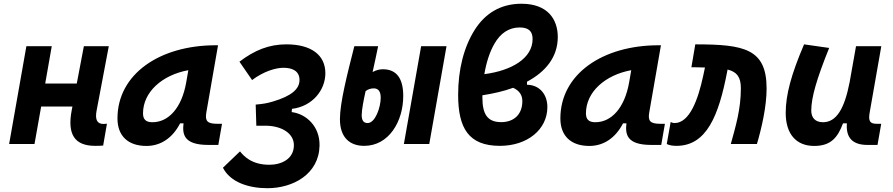

<svg xmlns="http://www.w3.org/2000/svg" viewBox="-20 -762 4728 1016"><path d="M28.3 0H162.6L197.8 -198.2H363.3L359.4 -178.2C335 -49.8 375.5 9.8 483.9 9.8C500.5 9.8 513.7 9.3 525.9 8.3L545.9 -107.4C539.6 -106.4 533.7 -106 528.3 -106C494.1 -106 481.9 -128.4 491.2 -176.8L555.7 -517.6H423.8L386.2 -319.8H219.2L253.9 -517.6H119.6Z M754.9 10.3C830.6 10.3 893.6 -32.2 933.1 -109.4H951.2C944.8 -54.2 949.7 4.9 1082 4.9H1135.3L1154.8 -106.9H1131.3C1077.6 -106.9 1064 -120.6 1071.8 -166.5L1133.8 -522.5H1121.6C825.2 -522.5 601.6 -370.1 601.6 -135.3C601.6 -43 657.2 10.3 754.9 10.3ZM786.6 -115.2C752.4 -115.2 736.8 -129.9 736.8 -162.1C736.8 -275.4 838.4 -365.2 976.6 -390.6L965.3 -325.7C941.9 -191.4 872.1 -115.2 786.6 -115.2Z M1395.5 233.9C1530.3 233.9 1667.5 159.7 1670.9 9.3C1673.3 -93.3 1600.6 -159.2 1523.4 -168.9L1524.9 -186C1634.3 -199.2 1701.7 -286.1 1701.7 -374.5C1701.7 -470.7 1627.4 -527.3 1495.1 -527.3C1403.8 -527.3 1327.1 -496.6 1247.1 -435.5L1314 -338.4C1375.5 -384.8 1439.5 -403.3 1480 -403.3C1528.8 -403.3 1564.5 -385.3 1564.9 -339.4C1565.4 -291.5 1523.4 -254.4 1425.3 -225.1C1392.1 -215.3 1375 -212.4 1333 -208.5L1336.4 -96.7C1347.2 -96.7 1356 -96.7 1363.3 -96.7C1376 -96.7 1385.3 -97.2 1393.1 -96.7C1474.1 -93.8 1535.2 -54.7 1535.2 6.3C1535.2 79.6 1468.8 109.9 1405.3 109.9C1310.5 109.9 1269.5 63 1250 39.1L1159.7 125.5C1198.7 202.6 1295.9 233.9 1395.5 233.9Z M1907.2 9.8C2037.6 9.8 2113.8 -119.1 2113.8 -254.4C2113.8 -343.3 2081.1 -395.5 2006.3 -395.5C1990.2 -395.5 1974.1 -392.6 1951.7 -380.9C1961.4 -426.8 1972.2 -472.2 1981 -517.6H1855C1816.4 -365.2 1778.8 -217.8 1778.8 -131.3C1778.8 -33.7 1831.5 9.8 1907.2 9.8ZM2117.2 0H2251.5L2342.8 -517.6H2208.5ZM1914.6 -279.8C1927.2 -289.6 1941.4 -294.4 1957.5 -294.4C1981.9 -294.4 1994.6 -278.8 1994.6 -244.6C1994.6 -194.3 1965.8 -110.8 1925.3 -110.8C1902.8 -110.8 1894 -126.5 1894 -152.8C1894 -181.6 1904.8 -235.4 1914.6 -279.8Z M2768.6 -329.6C2866.7 -381.8 2931.6 -459.5 2931.6 -566.4C2931.6 -657.7 2880.4 -742.2 2739.3 -742.2C2627.4 -742.2 2545.9 -689.5 2491.7 -603.5C2435.1 -513.7 2404.3 -395.5 2404.3 -260.3C2404.3 -83.5 2460 9.8 2625.5 9.8C2769 9.8 2876.5 -75.2 2876.5 -195.8C2876.5 -264.2 2833.5 -313 2768.6 -313.5ZM2543 -369.6C2553.2 -430.7 2571.3 -487.8 2596.7 -531.2C2627 -584 2670.9 -616.7 2730 -616.7C2779.3 -616.7 2798.3 -594.7 2798.3 -555.2C2798.3 -453.6 2687.5 -388.2 2543 -369.6ZM2695.3 -297.4C2727.1 -283.2 2744.1 -259.8 2744.1 -227.1C2744.1 -154.8 2697.8 -115.7 2632.3 -115.7C2561.5 -115.7 2532.7 -155.3 2532.7 -244.6C2532.7 -249 2532.7 -253.4 2532.7 -257.8C2590.3 -266.6 2645.5 -279.3 2695.3 -297.4Z M3098.6 10.3C3174.3 10.3 3237.3 -32.2 3276.9 -109.4H3294.9C3288.6 -54.2 3293.5 4.9 3425.8 4.9H3479L3498.5 -106.9H3475.1C3421.4 -106.9 3407.7 -120.6 3415.5 -166.5L3477.5 -522.5H3465.3C3168.9 -522.5 2945.3 -370.1 2945.3 -135.3C2945.3 -43 3001 10.3 3098.6 10.3ZM3130.4 -115.2C3096.2 -115.2 3080.6 -129.9 3080.6 -162.1C3080.6 -275.4 3182.1 -365.2 3320.3 -390.6L3309.1 -325.7C3285.6 -191.4 3215.8 -115.2 3130.4 -115.2Z M3847.2 0H3985.4C4010.7 -85.9 4036.6 -198.7 4036.6 -293.9C4036.6 -504.4 3917.5 -527.3 3659.2 -527.3L3638.7 -406.2C3649.4 -406.2 3660.2 -405.8 3669.9 -405.8C3684.6 -405.3 3697.8 -405.3 3710.4 -404.8L3700.7 -358.9C3674.3 -237.3 3629.9 -110.8 3549.3 -110.8C3538.1 -110.8 3538.1 -113.8 3528.8 -116.2L3508.3 0C3522.9 7.3 3539.6 9.8 3559.6 9.8C3718.8 9.8 3783.2 -148.9 3828.1 -383.8L3830.1 -394C3878.4 -381.8 3900.4 -355.5 3900.4 -295.4C3900.4 -183.1 3873 -94.2 3847.2 0Z M4288.6 10.3C4377 10.3 4413.1 -34.7 4440.9 -109.4H4461.4C4455.6 -32.7 4491.7 4.9 4570.3 4.9H4623.5L4643.1 -106.9H4619.6C4583.5 -106.9 4574.2 -120.6 4582 -166.5L4643.6 -517.6H4509.8L4475.6 -325.2V-325.7C4449.2 -189.5 4407.2 -115.2 4335 -115.2C4295.4 -115.2 4272.9 -137.7 4272.9 -176.8C4272.9 -246.1 4301.8 -345.2 4367.7 -508.3L4234.9 -527.3C4166.5 -367.7 4137.7 -259.3 4137.7 -164.6C4137.7 -53.7 4192.4 10.3 4288.6 10.3Z"/></svg>

Font: Cascadia Mono NF
Style: Bold Italic
Weight: 700
Italic angle: -10°
Monospace: yes
Designer: Aaron Bell
Foundry: Saja Typeworks
Version: Version 2404.023